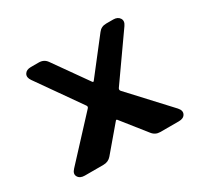

<svg xmlns="http://www.w3.org/2000/svg" viewBox="-119 -708 917 868"><g transform="rotate(-30 340.0 -273.5)"><path d="M489 0Q463 0 447 -21L350 -143Q345 -151 340 -144L234 -19Q218 0 192 0H95Q70 0 60.5 -16.5Q51 -33 69 -52L258 -256Q265 -263 259 -271L101 -496Q87 -516 96 -531.5Q105 -547 129 -547H170Q197 -547 212 -526L335 -352Q340 -344 345 -352L481 -527Q496 -547 522 -547H559Q582 -547 592 -531.5Q602 -516 588 -496L426 -266Q421 -258 427 -251L611 -52Q628 -33 619.5 -16.5Q611 0 586 0Z"/></g></svg>

Font: OpenDyslexic3
Style: Bold
Weight: 700
Designer: Abelardo Gonzalez
Version: Version 1.000;PS 001.001;hotconv 1.0.56